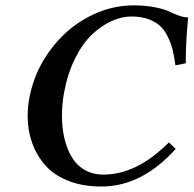

<svg xmlns="http://www.w3.org/2000/svg" viewBox="-20 -678 714 708"><path d="M354 9.8Q285.2 9.8 231.9 -11.2Q178.7 -32.2 146.7 -68.8Q114.7 -105.5 98.4 -151.4Q82 -197.3 82 -250Q82 -282.2 87.9 -314.9Q105.5 -411.6 163.1 -490.2Q220.7 -569.8 302.7 -614Q384.8 -658.2 472.2 -658.2Q515.6 -658.2 550.5 -651.4Q585.4 -644.5 603 -636Q620.6 -627.4 639.4 -620.6Q658.2 -613.8 673.8 -613.8Q665 -526.4 665 -444.8L627 -437Q622.6 -469.2 616.9 -492.7Q611.3 -516.1 599.6 -541Q587.9 -565.9 571.3 -581.5Q554.7 -597.2 527.6 -607.2Q500.5 -617.2 464.8 -617.2Q428.7 -617.2 391.4 -600.3Q354 -583.5 319.1 -550.5Q284.2 -517.6 256.3 -461.4Q228.5 -405.3 215.8 -334Q208.5 -293 208.5 -251Q208.5 -206.5 217.3 -168.5Q226.1 -130.4 243.9 -99.9Q261.7 -69.3 291.7 -51.8Q321.8 -34.2 360.8 -34.2Q420.9 -34.2 479.7 -62Q538.6 -89.8 603 -152.8L627.9 -128.9Q502.9 9.8 354 9.8Z"/></svg>

Font: Linux Libertine G
Style: Semibold Italic
Weight: 600
Italic angle: -11.5°
Designer: Philipp H. Poll
Foundry: Philipp H. Poll
Version: Version 5.1.1